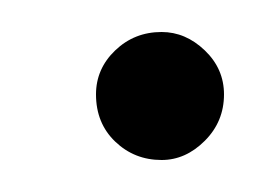

<svg xmlns="http://www.w3.org/2000/svg" viewBox="-20 -364 160 120"><path d="M81 -264Q64 -264 52 -275.5Q40 -287 40 -305Q40 -321 52 -332.5Q64 -344 81 -344Q96 -344 108 -332.5Q120 -321 120 -305Q120 -288 108 -276Q96 -264 81 -264Z"/></svg>

Font: RIT Ala
Style: Regular
Weight: 400
Designer: Radhakrishan VN, Aswathy J
Version: 1.0